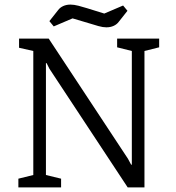

<svg xmlns="http://www.w3.org/2000/svg" viewBox="-20 -816 767 836"><path d="M60 0V-38L125 -54V-594L63 -608V-648H192L537 -125L551 -99H554V-594L490 -610V-648H673V-610L609 -594V0H536L195 -517L183 -541H180V-54L246 -38V0ZM443 -697Q428 -697 408.5 -702.5Q389 -708 370 -714L296 -736L214 -701L195 -724L233 -772Q241 -783 255 -789.5Q269 -796 287 -796Q302 -796 321.5 -791Q341 -786 360 -780L434 -757L516 -792L535 -769L497 -721Q489 -710 475 -703.5Q461 -697 443 -697Z"/></svg>

Font: Faustina Light Light
Style: Regular
Weight: 300
Version: Version 1.200